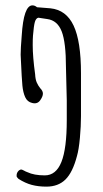

<svg xmlns="http://www.w3.org/2000/svg" viewBox="-20 -696 384 716"><path d="M49 -29Q43 -35 42 -38V-42Q42 -50 47 -56.5Q52 -63 59 -64Q64 -63 70 -59.5Q76 -56 82 -54Q107 -42 147 -42Q189 -42 209 -92Q229 -142 229 -248V-322L226 -444Q226 -538 210 -579Q194 -620 156 -625L123 -630Q114 -628 110 -614Q106 -600 103 -563Q102 -551 102 -528Q102 -484 111 -419Q112 -400 117 -388.5Q122 -377 130 -367Q140 -357 140 -347Q140 -336 129.5 -321.5Q119 -307 100 -312Q82 -316 74 -333.5Q66 -351 63.5 -377Q61 -403 58 -471L57 -492Q57 -515 61 -563Q68 -676 101 -676Q110 -676 118 -669L168 -665Q227 -659 254.5 -600.5Q282 -542 282 -423V-263Q282 -226 278 -182Q274 -138 267 -114Q251 -53 224 -26.5Q197 0 153 0Q123 0 98.5 -6.5Q74 -13 49 -29Z"/></svg>

Font: Amatic SC
Style: Bold
Weight: 700
Designer: Multiple Designers
Foundry: Vernon Adams
Version: Version 2.505